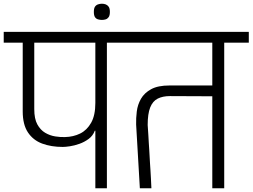

<svg xmlns="http://www.w3.org/2000/svg" viewBox="-56 -1011 1356 1031"><path d="M456 0V-309Q455 -309 454.5 -309Q454 -309 453 -309Q443 -282 420 -265Q397 -248 370 -238.5Q343 -229 319 -225.5Q295 -222 281 -222Q219 -222 170.5 -240Q122 -258 94 -300Q66 -342 66 -413V-782H-36V-840H650V-782H518V0ZM128 -425Q128 -373 144.5 -343Q161 -313 186.5 -298Q212 -283 240.5 -278.5Q269 -274 293 -275Q338 -276 374.5 -294Q411 -312 433.5 -352Q456 -392 456 -458V-782H128Z M491 -904Q481 -904 470.5 -907Q460 -910 454 -919Q448 -928 448 -947Q448 -966 454 -975Q460 -984 470.5 -987.5Q481 -991 491 -991Q502 -991 511.5 -987.5Q521 -984 527.5 -975Q534 -966 534 -947Q534 -928 527.5 -919Q521 -910 511.5 -907Q502 -904 491 -904Z M695 0 675 -342Q674 -376 678.5 -412.5Q683 -449 701 -480.5Q719 -512 755.5 -532Q792 -552 854 -552H1084V-782H578V-840H1280V-782H1148V0H1084V-494L856 -495Q818 -495 791 -481.5Q764 -468 750.5 -434Q737 -400 737 -340Q739 -311 740.5 -287.5Q742 -264 743 -243.5Q744 -223 745.5 -205Q747 -187 747.5 -170Q748 -153 749.5 -134.5Q751 -116 752 -96Q753 -76 754.5 -52.5Q756 -29 757 0Z"/></svg>

Font: Matangi
Style: Regular
Weight: 400
Designer: Prashant Pant
Foundry: The Graphic Ant
Version: Version 3.002